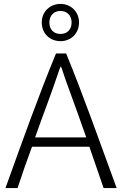

<svg xmlns="http://www.w3.org/2000/svg" viewBox="-20 -964 626 984"><path d="M70 0C93 -71 118 -142 144 -212H438C446 -189 454 -166 511 0H578C483 -259 408 -473 319 -690H267C178 -474 101 -259 8 0ZM160 -260C200 -374 243 -484 278 -589C283 -604 287 -617 292 -624C300 -608 307 -578 324 -533C356 -445 389 -355 422 -260ZM194 -849C194 -790 238 -753 290 -753C342 -753 385 -791 385 -849C385 -905 342 -944 290 -944C238 -944 194 -906 194 -849ZM233 -849C233 -886 258 -908 290 -908C322 -908 347 -886 347 -849C347 -810 322 -790 290 -790C258 -790 233 -810 233 -849Z"/></svg>

Font: Repo Light
Style: Regular
Weight: 300
Designer: Stefan Peev
Foundry: Context Ltd
Version: Version 001.502